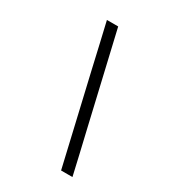

<svg xmlns="http://www.w3.org/2000/svg" viewBox="-176 -803 794 893"><g transform="rotate(30 221.0 -356.5)"><path d="M296.5 0Q284 -55 271.5 -107.5Q259.5 -160 243.5 -228L186 -475Q169.5 -547.5 157 -601.5Q144 -655 131 -713H191.5Q205 -655 217.5 -601.5Q230 -547.5 247 -475L304.5 -228Q320.5 -160 332.8 -107.5Q345 -55 357.5 0Z"/></g></svg>

Font: Heraclito Light
Style: Italic
Weight: 300
Italic angle: -12°
Designer: Kostas Bartsokas (font) & Cristiano Sobral (main changes)
Foundry: Kostas Bartsokas (font) & Cristiano Sobral (main changes)
Version: Version 1.00;July 8, 2020;FontCreator 13.0.0.2655 64-bit